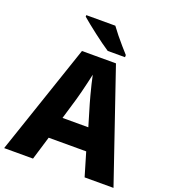

<svg xmlns="http://www.w3.org/2000/svg" viewBox="-163 -1050 1035 1168"><g transform="rotate(20 354.0 -465.5)"><path d="M521 0 476 -152H233L187 0H0L243 -717H463L708 0ZM397 -432Q392 -448 383.5 -481Q375 -514 366.5 -548Q358 -582 354 -604Q349 -581 341.5 -548.5Q334 -516 326 -484.5Q318 -453 312 -432L271 -294H438ZM381 -931Q397 -909 419 -881.5Q441 -854 463.5 -828.5Q486 -803 502 -785V-771H390Q370 -784 343 -803.5Q316 -823 287.5 -845Q259 -867 234 -887Q209 -907 193 -921V-931Z"/></g></svg>

Font: Noto Sans Lao Looped ExtraBold
Style: Regular
Weight: 800
Designer: Mark Frömberg, Ben Mitchell
Foundry: The Fontpad Ltd
Version: Version 1.002; ttfautohint (v1.8.4.7-5d5b)